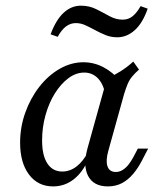

<svg xmlns="http://www.w3.org/2000/svg" viewBox="-20 -645 559 676"><path d="M166.9 11.3Q113.7 11.3 82.3 -30.2Q50.8 -71.8 50.8 -142.7Q50.8 -197.6 69 -248.4Q87.1 -299.2 118.5 -339.5Q150 -379.8 190.3 -402.8Q230.6 -425.8 273.4 -425.8Q310.5 -425.8 344 -408.5Q377.4 -391.1 404.8 -358.1L350 -316.1Q342.7 -351.6 323.4 -370.6Q304 -389.5 276.6 -389.5Q247.6 -389.5 221 -369.8Q194.4 -350 173.4 -316.5Q152.4 -283.1 140.3 -239.9Q128.2 -196.8 128.2 -150.8Q128.2 -97.6 146.8 -69.4Q165.3 -41.1 199.2 -41.1Q226.6 -41.1 250 -59.3Q273.4 -77.4 291.1 -112.1V-83.9Q271 -37.9 239.1 -13.3Q207.3 11.3 166.9 11.3ZM359.7 11.3Q309.7 11.3 290.3 -25.4Q271 -62.1 288.7 -125L356.5 -368.5Q380.6 -379 404.4 -394Q428.2 -408.9 449.2 -428.2L469.4 -400Q454.8 -387.1 445.2 -375.4Q435.5 -363.7 429.4 -349.2Q423.4 -334.7 416.9 -313.7L361.3 -113.7Q351.6 -79 358.5 -59.3Q365.3 -39.5 387.9 -39.5Q400.8 -39.5 412.1 -46.8Q423.4 -54 432.7 -65.7Q441.9 -77.4 450 -92.7L465.3 -121.8H501.6L479.8 -79.8Q466.1 -53.2 448.8 -32.7Q431.5 -12.1 409.7 -0.4Q387.9 11.3 359.7 11.3ZM183.1 -515.3 158.1 -524.2Q177.4 -575.8 204.4 -600.4Q231.5 -625 264.5 -625Q294.4 -625 318.5 -612.9Q342.7 -600.8 365.3 -588.3Q387.9 -575.8 412.1 -575.8Q431.5 -575.8 446.4 -587.5Q461.3 -599.2 475 -623.4L500 -614.5Q482.3 -563.7 454.4 -538.7Q426.6 -513.7 392.7 -513.7Q371 -513.7 352 -521.4Q333.1 -529 315.3 -538.7Q297.6 -548.4 281 -556Q264.5 -563.7 246.8 -563.7Q228.2 -563.7 212.5 -552Q196.8 -540.3 183.1 -515.3Z"/></svg>

Font: Playfair 9pt
Style: Italic
Weight: 400
Italic angle: -15.6°
Designer: Claus Eggers Sørensen
Foundry: Claus Eggers Sørensen
Version: Version 2.001;gftools[0.9.30]